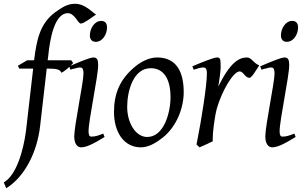

<svg xmlns="http://www.w3.org/2000/svg" viewBox="-69 -762 1613 1019"><path d="M441 -685C423 -693 385 -742 329 -742C288 -742 260 -722 224 -697C141 -636 125 -546 112 -442H75L26 -413L33 -398H107L69 -68C55 40 17 169 -49 206L-36 237C60 178 128 49 144 -94L179 -398H182C232 -398 249 -394 257 -376C270 -381 306 -410 319 -428L309 -442H184L187 -465C195 -547 218 -692 291 -692C328 -692 344 -637 360 -637C376 -637 413 -666 441 -685Z M499 -616C499 -639 488 -651 468 -651C431 -651 408 -609 408 -574C408 -553 419 -540 439 -540C476 -540 499 -581 499 -616ZM479 -53C452 -42 436 -37 416 -37C405 -37 401 -46 401 -66C401 -123 452 -359 452 -416C452 -445 446 -457 427 -457C409 -457 354 -434 298 -410L305 -392C312 -395 319 -397 326 -398C337 -401 349 -404 354 -404C366 -404 374 -401 374 -371C374 -324 325 -95 325 -37C325 -2 340 20 361 20C389 20 426 2 486 -35Z M906 -273C906 -381 867 -457 765 -457C725 -457 683 -437 650 -410C565 -341 536 -262 536 -168C536 -61 588 20 679 20C720 20 759 -4 794 -31C867 -89 906 -187 906 -273ZM836 -246C836 -166 802 -35 712 -35C652 -35 606 -108 606 -195C606 -278 638 -400 731 -400C798 -400 836 -346 836 -246Z M1307 -415C1277 -426 1266 -457 1242 -457C1199 -457 1153 -431 1089 -302C1094 -325 1102 -387 1102 -401C1102 -446 1102 -457 1083 -457C1066 -457 1008 -434 952 -410L959 -392C979 -399 999 -404 1009 -404C1020 -404 1029 -401 1029 -371C1029 -312 1002 -134 974 5L990 20C994 18 999 16 1006 13L1035 0C1038 -1 1042 -3 1045 -5C1051 -8 1056 -10 1060 -12C1060 -17 1060 -23 1060 -28C1060 -59 1069 -137 1082 -187C1109 -280 1169 -383 1203 -383C1223 -383 1231 -349 1255 -349C1268 -349 1292 -394 1307 -415Z M1513 -616C1513 -639 1502 -651 1482 -651C1445 -651 1422 -609 1422 -574C1422 -553 1433 -540 1453 -540C1490 -540 1513 -581 1513 -616ZM1493 -53C1466 -42 1450 -37 1430 -37C1419 -37 1415 -46 1415 -66C1415 -123 1466 -359 1466 -416C1466 -445 1460 -457 1441 -457C1423 -457 1368 -434 1312 -410L1319 -392C1326 -395 1333 -397 1340 -398C1351 -401 1363 -404 1368 -404C1380 -404 1388 -401 1388 -371C1388 -324 1339 -95 1339 -37C1339 -2 1354 20 1375 20C1403 20 1440 2 1500 -35Z"/></svg>

Font: Oxford Ugaritic Clay
Style: Regular
Weight: 400
Designer: Jacob Thomas
Foundry: Bengal Creative Media Limited
Version: Version 1.000